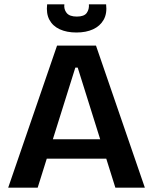

<svg xmlns="http://www.w3.org/2000/svg" viewBox="-20 -872 711 892"><path d="M18 0 245 -660H426L653 0H516L341 -558H330L155 0ZM138 -135V-225H550V-135ZM199 -852H279Q276 -829 289.5 -812Q303 -795 337 -795Q371 -795 383 -812Q395 -829 393 -852H473Q478 -809 461.5 -780Q445 -751 412.5 -736Q380 -721 335 -721Q290 -721 257.5 -736Q225 -751 209.5 -780Q194 -809 199 -852Z"/></svg>

Font: Bricolage Grotesque 36pt SemiBold
Style: Regular
Weight: 600
Designer: Mathieu Triay
Foundry: Atelier Triay
Version: Version 1.001;gftools[0.9.33.dev8+g029e19f]